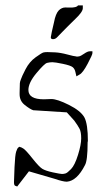

<svg xmlns="http://www.w3.org/2000/svg" viewBox="-20 -638 391 703"><path d="M187.5 -500Q181.6 -494.6 173.8 -494.6Q166 -494.6 166 -501.5Q168 -516.1 177.7 -556.2Q183.6 -587.9 195.3 -600.1Q206.1 -610.4 218.3 -610.6Q230.5 -610.8 236.3 -610.4Q242.2 -609.9 244.1 -610.4Q246.1 -610.8 250 -611.1Q253.9 -611.3 255.9 -612.1Q257.8 -612.8 260.7 -614Q263.7 -615.2 265.6 -618.2H283.2V-607.9Q283.2 -594.7 256.3 -569.1Q229.5 -543.5 187.5 -500ZM85.9 -10.7 43 44.9Q39.1 43.9 35.2 42Q31.2 40 31.2 28.8Q31.2 17.6 33.2 -26.4Q35.2 -70.3 39.1 -82.5Q43 -94.7 46.9 -97.7Q49.8 -100.6 52.7 -100.6Q52.7 -100.6 53.7 -99.6Q56.6 -99.6 65.4 -94.2Q74.2 -88.9 98.6 -58.1Q123 -27.3 134.8 -20Q146.5 -12.7 173.8 -6.8Q201.2 -1 207 -1Q212.9 -1 219.7 -2.9Q226.6 -4.9 240.2 -19Q253.9 -33.2 265.6 -70.8Q277.3 -108.4 277.3 -131.3Q277.3 -154.3 271.5 -166Q265.6 -177.7 252 -196.3L224.6 -226.6L101.6 -234.4Q89.8 -238.3 70.3 -253.9Q51.8 -268.6 51.8 -293V-298.8Q52.7 -328.1 52.7 -333Q52.7 -337.9 56.6 -347.7Q59.6 -357.4 73.7 -384.8Q87.9 -412.1 110.4 -428.2Q132.8 -444.3 138.7 -445.8Q144.5 -447.3 153.3 -447.3Q162.1 -447.3 181.6 -446.3Q201.2 -445.3 226.6 -438.5Q252 -431.6 257.8 -431.6Q259.8 -431.6 261.7 -430.7L269.5 -431.6Q275.4 -432.6 288.1 -441.4Q300.8 -450.2 308.6 -450.2H318.4Q318.4 -450.2 318.4 -443.4Q318.4 -437.5 300.8 -404.3Q283.2 -371.1 271.5 -365.2Q263.7 -360.4 259.8 -358.4Q258.8 -361.3 256.3 -373.5Q253.9 -385.7 246.1 -392.1Q238.3 -398.4 210 -404.3Q181.6 -410.2 171.9 -410.2Q162.1 -410.2 152.3 -407.7Q142.6 -405.3 113.3 -370.1Q84 -335 84 -308.6Q84 -274.4 140.6 -274.4L168 -275.4Q189.5 -275.4 232.4 -253.9Q275.4 -232.4 289.1 -208Q301.8 -183.6 301.8 -121.1Q300.8 -119.1 300.8 -116.2Q300.8 -49.8 291 -33.2Q261.7 24.4 224.6 27.3Q210.9 27.3 179.7 16.6Z"/></svg>

Font: Drukaatie burti
Style: Thin
Weight: 100
Version: Version 0.14